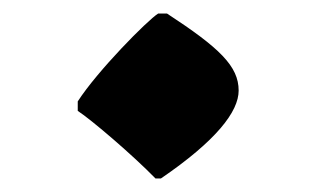

<svg xmlns="http://www.w3.org/2000/svg" viewBox="-20 -440 479 284"><path d="M210 -176H218C300 -232 333 -275 333 -306C333 -342 305 -369 227 -420H214C198 -410 124 -335 95 -290V-276C115 -263 177 -210 210 -176Z"/></svg>

Font: Noto Nastaliq Urdu
Style: Bold
Weight: 700
Designer: Monotype Design Team (Patrick Giasson: type design, Kamal Mansour: OpenType code, Glenda Bellarosa). Updated by Simon Co
Foundry: Monotype Imaging Inc., Simon Cozens
Version: Version 3.009